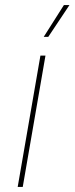

<svg xmlns="http://www.w3.org/2000/svg" viewBox="-20 -740 295 760"><path d="M140 -520H160L70 0H50ZM153 -594 233 -720H255L171 -594Z"/></svg>

Font: Fixel Italic Variable 20240409 Display Thin
Style: Italic
Weight: 100
Italic angle: -10°
Designer: AlfaBravo + MacPaw
Foundry: Kyrylo Tkachov, Marchela Mozhyna, Serhii Makarenko, Maria Weinstein, Zakhar Kryvoshyya
Version: Version 1.211;Glyphs 3.2 (3225)